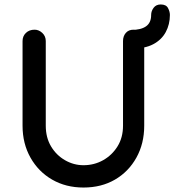

<svg xmlns="http://www.w3.org/2000/svg" viewBox="-20 -834 781 860"><path d="M578 -701Q600 -701 613 -686.5Q626 -672 626 -650V-271Q626 -191 591 -128Q556 -65 495 -29.5Q434 6 354 6Q275 6 213.5 -29.5Q152 -65 116.5 -128Q81 -191 81 -271V-650Q81 -672 96 -686.5Q111 -701 135 -701Q154 -701 169.5 -686.5Q185 -672 185 -650V-271Q185 -218 208.5 -178.5Q232 -139 271 -116.5Q310 -94 354 -94Q402 -94 442 -116.5Q482 -139 506.5 -178.5Q531 -218 531 -271V-650Q531 -672 543.5 -686.5Q556 -701 578 -701ZM569 -616V-700Q611 -700 634 -716Q657 -732 657 -767Q657 -784 668 -799Q679 -814 700 -814Q724 -814 732.5 -798Q741 -782 741 -767Q741 -725 722.5 -690.5Q704 -656 666.5 -636Q629 -616 569 -616Z"/></svg>

Font: Quicksand SemiBold
Style: Regular
Weight: 600
Designer: Andrew Paglinawan
Foundry: Andrew Paglinawan
Version: Version 3.004